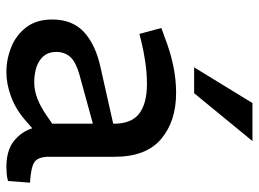

<svg xmlns="http://www.w3.org/2000/svg" viewBox="-122 -662 791 586"><g transform="rotate(90 273.0 -368.5)"><path d="M200 7Q160 7 123 -8Q86 -23 62.5 -54Q39 -85 39 -133Q39 -195 78 -230.5Q117 -266 188 -281L357 -319V-322Q357 -375 326 -398.5Q295 -422 236 -422Q203 -422 169 -417Q135 -412 107 -405L83 -399L65 -466L90 -475Q136 -493 178.5 -502Q221 -511 263 -511Q350 -511 404 -465Q458 -419 458 -324V-123Q458 -91 473 -79.5Q488 -68 537 -65L532 2Q522 5 510.5 6Q499 7 490 7Q439 7 410.5 -15.5Q382 -38 371 -72L348 -52Q314 -22 275 -7.5Q236 7 200 7ZM232 -78Q255 -78 280 -87.5Q305 -97 331 -115L357 -133V-257L204 -215Q167 -204 152.5 -187Q138 -170 138 -145Q138 -113 163 -95.5Q188 -78 232 -78ZM185 -566 294 -744H410L264 -566Z"/></g></svg>

Font: REM
Style: Regular
Weight: 400
Designer: Octavio Pardo
Foundry: Ashler Design
Version: Version 1.005;gftools[0.9.28]